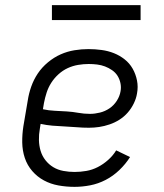

<svg xmlns="http://www.w3.org/2000/svg" viewBox="-20 -719 640 747"><path d="M270 8Q238 8 207.5 2.5Q177 -3 151 -17Q125 -31 105.5 -53.5Q86 -76 76.5 -104.5Q67 -133 66.5 -164.5Q66 -196 71 -228L88 -328Q92 -355 101.5 -382Q111 -409 127 -433Q143 -457 166.5 -476.5Q190 -496 216 -507.5Q242 -519 269.5 -523.5Q297 -528 324 -528Q350 -528 375.5 -524.5Q401 -521 423.5 -512Q446 -503 465 -488Q484 -473 496 -452Q508 -431 513 -406Q518 -381 513 -355Q510 -336 500.5 -316.5Q491 -297 477 -281Q463 -265 445 -253.5Q427 -242 406.5 -235Q386 -228 366 -225Q346 -222 326 -222Q302 -222 279 -224Q256 -226 232 -227Q208 -228 184.5 -230Q161 -232 138 -237L135 -218Q131 -196 131.5 -174Q132 -152 138 -132Q144 -112 157 -95.5Q170 -79 187.5 -68.5Q205 -58 226.5 -54Q248 -50 270 -50Q293 -50 316 -54Q339 -58 360.5 -69Q382 -80 401 -97Q420 -114 432 -134L486 -108Q469 -81 444.5 -57.5Q420 -34 391 -19Q362 -4 331 2Q300 8 270 8ZM330 -276Q349 -276 369 -281Q389 -286 406 -297.5Q423 -309 434.5 -327Q446 -345 449 -364Q452 -380 448.5 -396Q445 -412 437 -424.5Q429 -437 416 -446Q403 -455 388.5 -460.5Q374 -466 358 -468Q342 -470 325 -470Q305 -470 284 -466.5Q263 -463 243.5 -454Q224 -445 207.5 -430Q191 -415 179.5 -397Q168 -379 161.5 -359Q155 -339 151 -318L147 -294Q170 -289 193 -288Q216 -287 239.5 -285.5Q263 -284 285 -280Q307 -276 330 -276ZM182 -641V-699H527V-641Z"/></svg>

Font: Iosevka Etoile Light
Style: Italic
Weight: 300
Italic angle: -9°
Designer: Belleve Invis
Foundry: Belleve Invis
Version: Version 22.1.2; ttfautohint (v1.8.4)